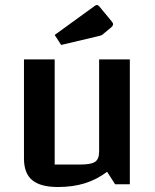

<svg xmlns="http://www.w3.org/2000/svg" viewBox="-20 -738 620 769"><path d="M500 -500V0H441L409 -50Q368 -19 320 -4Q272 11 212 11Q142 11 109 -16.5Q76 -44 76 -103V-500H199V-79H302Q345 -79 361 -90Q377 -101 377 -130V-500ZM225 -558 199 -598 359 -714Q364 -718 368 -718Q373 -718 378 -712L426 -654Q433 -646 433 -641Q433 -635 425 -628L396 -604Q391 -599 386.5 -597Q382 -595 373 -593Z"/></svg>

Font: Changa Medium
Style: Regular
Weight: 500
Designer: Eduardo Rodriguez Tunni
Foundry: Eduardo Rodriguez Tunni
Version: Version 3.003